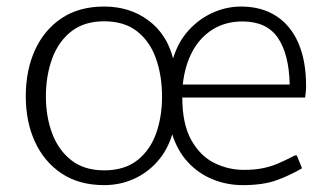

<svg xmlns="http://www.w3.org/2000/svg" viewBox="-20 -548 998 578"><path d="M293.5 9.3Q218.3 9.3 165.8 -25.6Q113.3 -60.5 85.4 -120.8Q57.6 -181.2 57.6 -258.3Q57.6 -336.4 85.4 -397.5Q113.3 -458.5 165.8 -493.4Q218.3 -528.3 293.5 -528.3Q370.6 -528.3 426.5 -486.8Q482.4 -445.3 501 -372.1Q516.6 -422.9 548.6 -457.5Q580.6 -492.2 621.6 -510.3Q662.6 -528.3 705.1 -528.3Q767.6 -528.3 811.5 -499.8Q855.5 -471.2 878.4 -418Q901.4 -364.7 901.4 -290Q901.4 -278.3 900.4 -269Q899.4 -259.8 898.4 -254.4H528.8Q528.8 -175.3 555.4 -127.2Q582 -79.1 624.3 -57.9Q666.5 -36.6 714.4 -36.6Q745.6 -36.6 769.5 -41.3Q793.5 -45.9 816.7 -55.7Q839.8 -65.4 867.7 -80.1H873.5L889.2 -41.5Q854 -20.5 813.2 -5.6Q772.5 9.3 710.9 9.3Q663.1 9.3 620.4 -8.1Q577.6 -25.4 545.9 -59.6Q514.2 -93.8 498.5 -143.6Q484.4 -96.2 453.9 -61.8Q423.3 -27.3 382.1 -9Q340.8 9.3 293.5 9.3ZM293.5 -35.2Q355 -35.2 393.6 -65.7Q432.1 -96.2 450 -146.5Q467.8 -196.8 467.8 -256.8Q467.8 -319.8 449.7 -371.3Q431.6 -422.9 393.1 -453.4Q354.5 -483.9 293.5 -483.9Q233.4 -483.9 194.6 -453.4Q155.8 -422.9 137 -371.6Q118.2 -320.3 118.2 -257.3Q118.2 -196.8 137 -146.5Q155.8 -96.2 194.6 -65.7Q233.4 -35.2 293.5 -35.2ZM530.3 -293.5H852.1Q850.1 -385.3 816.4 -434.3Q782.7 -483.4 710 -483.4Q658.7 -483.4 620.1 -459.2Q581.5 -435.1 558.8 -392.3Q536.1 -349.6 530.3 -293.5Z"/></svg>

Font: Comme ExtraLight
Style: Regular
Weight: 250
Version: Version 1.000;gftools[0.9.27]